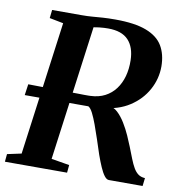

<svg xmlns="http://www.w3.org/2000/svg" viewBox="-88 -828 858 905"><g transform="rotate(10 341.0 -375.0)"><path d="M-5 0 -1.5 -37 66 -51.5 152 -690.5 85.5 -703.5 90 -743H230Q259 -743 282.8 -745Q306.5 -747 332.2 -748.8Q358 -750.5 391.5 -750.5Q485.5 -750.5 540.5 -729.2Q595.5 -708 619.2 -668Q643 -628 643.5 -570.5Q643.5 -510.5 614.5 -457.8Q585.5 -405 532.2 -370.5Q479 -336 405 -330L432 -343Q454 -343.5 474 -325Q494 -306.5 511 -278.8Q528 -251 540.8 -222.2Q553.5 -193.5 562 -172Q574 -141.5 583.5 -117.2Q593 -93 603 -75.8Q613 -58.5 626 -49Q639 -39.5 658.5 -38.5L654 0H492.5Q481.5 0 470.5 -14.5Q459.5 -29 448.8 -53.8Q438 -78.5 427 -109.5Q415.5 -144.5 403.8 -180Q392 -215.5 380.8 -246.2Q369.5 -277 358.8 -298.2Q348 -319.5 337 -325.5Q331.5 -325.5 320.8 -325.5Q310 -325.5 290 -325.5Q270 -325.5 237 -325.5Q204 -325.5 153.8 -325.5Q103.5 -325.5 32.5 -325.5L40 -378.5Q100 -377.5 144.5 -377Q189 -376.5 220.8 -376.2Q252.5 -376 273.8 -375.8Q295 -375.5 308 -375.2Q321 -375 327.8 -375.2Q334.5 -375.5 338 -375.5Q377.5 -377 407.2 -392.5Q437 -408 457 -434.8Q477 -461.5 486.8 -497Q496.5 -532.5 495.5 -574Q494 -636 462.5 -669.5Q431 -703 365.5 -703Q357.5 -703 346 -702.5Q334.5 -702 322 -700.5Q309.5 -699 297.8 -696.8Q286 -694.5 278 -690.5L300 -723.5L209.5 -51.5L296 -37L292.5 0Z"/></g></svg>

Font: Merriweather 60pt
Style: Bold Italic
Weight: 700
Italic angle: -7.8°
Version: Version 2.101